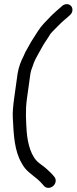

<svg xmlns="http://www.w3.org/2000/svg" viewBox="-20 -748 370 928"><path d="M249 129C250 121 248 113 243 107C236 99 230 91 222 84L207 70C198 61 179 48 169 40C131 11 114 -51 109 -112C106 -160 102 -213 110 -270L127 -392C130 -411 137 -423 143 -443C149 -459 158 -474 166 -489L185 -523C191 -535 207 -557 215 -570C225 -587 227 -589 241 -603L265 -627C279 -642 292 -652 307 -665L318 -675C325 -681 329 -689 330 -697C332 -714 320 -728 303 -728C295 -728 287 -725 280 -719L247 -690C239 -683 231 -675 222 -666C200 -643 180 -624 163 -597L131 -547L112 -513C106 -503 99 -490 94 -477C82 -454 70 -424 65 -392L48 -270C44 -239 40 -206 42 -176C46 -94 50 -18 85 41C104 78 133 94 161 118L175 131C179 136 184 141 187 144C191 149 198 160 214 160C231 160 247 146 249 129Z"/></svg>

Font: PolanStronk
Style: BdIta
Weight: 700
Version: Version 1.0